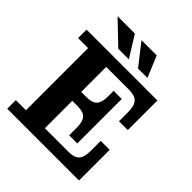

<svg xmlns="http://www.w3.org/2000/svg" viewBox="-234 -1021 1169 1169"><g transform="rotate(45 350.0 -436.5)"><path d="M23 0V-74H110V-609H24V-682H269V0ZM269 0V-78H641V0ZM404 -219Q404 -270 384 -292Q364 -314 316 -314H474V-152H404ZM269 -314V-391H474V-314ZM472 -78Q523 -78 543.5 -101Q564 -124 564 -178V-264H641V-78ZM316 -391Q364 -391 384 -413Q404 -435 404 -486V-535H474V-391ZM269 -606V-682H634V-606ZM558 -506Q558 -560 537 -583Q516 -606 466 -606H634V-427H558ZM243 -736 100 -873H249L334 -736ZM413 -736 306 -873H437L494 -736Z"/></g></svg>

Font: Montagu Slab 144pt SemiBold
Style: Regular
Weight: 600
Version: Version 1.000